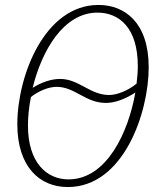

<svg xmlns="http://www.w3.org/2000/svg" viewBox="-20 -745 636 776"><path d="M254 11C479 11 581 -289 581 -473C581 -653 485 -725 378 -725C160 -725 50 -438 50 -243C50 -71 140 11 254 11ZM421 -361C344 -361 299 -426 223 -426C186 -426 147 -412 112 -390C149 -541 237 -694 374 -694C463 -694 537 -631 537 -478C537 -456 535 -432 532 -407C498 -379 453 -361 421 -361ZM257 -20C170 -20 93 -86 93 -238C93 -273 97 -313 105 -353C137 -378 177 -394 209 -394C283 -394 325 -329 408 -329C444 -329 485 -344 527 -371C499 -210 411 -20 257 -20Z"/></svg>

Font: Noto Serif Condensed ExtraLight
Style: Italic
Weight: 200
Width: 3
Italic angle: -12°
Designer: Monotype Design Team
Foundry: Monotype Imaging Inc.
Version: Version 2.013